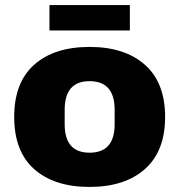

<svg xmlns="http://www.w3.org/2000/svg" viewBox="-20 -725 707 757"><path d="M115 -470Q194 -540 333 -540Q472 -540 551.5 -469.5Q631 -399 631 -264Q631 -129 551.5 -58.5Q472 12 333 12Q194 12 115 -58Q36 -128 36 -264Q36 -400 115 -470ZM333 -405Q235 -405 235 -292V-235Q235 -123 333 -123Q432 -123 432 -235V-292Q432 -405 333 -405ZM492 -705V-605H175V-705Z"/></svg>

Font: Archicoco
Style: Regular
Weight: 400
Designer: Hector Gatti
Foundry: Hector Gatti
Version: 1.002